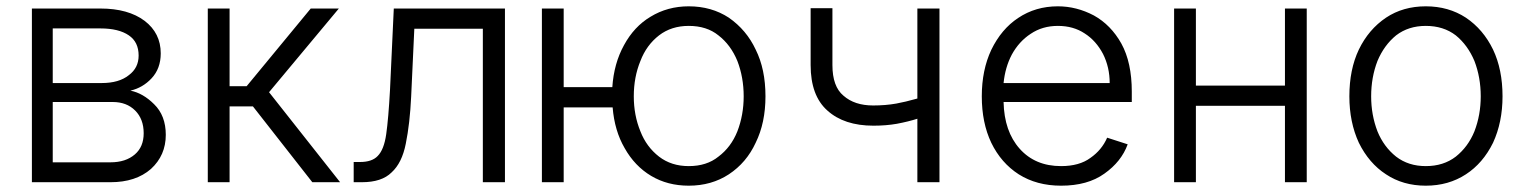

<svg xmlns="http://www.w3.org/2000/svg" viewBox="-20 -575 4831 608"><path d="M438 -509Q489 -470 489 -406Q489 -358 460 -327Q432 -297 393 -288Q433 -280 468 -245Q505 -209 505 -148Q505 -83 458 -40Q410 2 330 2H81V-548H298Q386 -548 438 -509ZM407 -86Q435 -110 435 -153Q435 -198 408 -225Q381 -252 337 -252H147V-61H330Q378 -61 407 -86ZM388 -337Q419 -360 419 -399Q419 -442 388 -463Q356 -485 298 -485H147V-312H302Q357 -312 388 -337Z M707 -548V-302H761L964 -548H1053L832 -283L1057 2H969L781 -238H707V2H638V-548Z M1176 -81Q1196 -101 1203 -150Q1210 -199 1215 -290L1227 -548H1579V2H1509V-484H1292L1282 -269Q1278 -184 1265 -120Q1253 -59 1220 -29Q1189 2 1126 2H1100V-62H1120Q1158 -62 1176 -81Z M1956 -432Q1988 -491 2040 -522Q2094 -555 2161 -555Q2233 -555 2288 -519Q2344 -480 2373 -418Q2404 -356 2404 -270Q2404 -186 2373 -123Q2344 -60 2288 -23Q2233 13 2161 13Q2094 13 2042 -18Q1990 -49 1958 -106Q1926 -161 1920 -235H1765V2H1696V-548H1765V-299H1919Q1924 -374 1956 -432ZM2255 -79Q2295 -109 2315 -159Q2335 -211 2335 -270Q2335 -330 2315 -382Q2294 -433 2255 -463Q2218 -493 2161 -493Q2106 -493 2067 -463Q2027 -432 2008 -382Q1987 -331 1987 -270Q1987 -210 2008 -159Q2027 -110 2067 -79Q2106 -49 2161 -49Q2218 -49 2255 -79Z M2885 2V-199Q2857 -190 2820 -183Q2786 -177 2746 -177Q2653 -177 2600 -225Q2547 -272 2547 -369V-549H2616V-369Q2616 -301 2651 -272Q2686 -241 2745 -241Q2784 -241 2818 -247Q2846 -252 2885 -263V-548H2955V2Z M3206 -23Q3150 -59 3119 -123Q3089 -186 3089 -270Q3089 -353 3119 -417Q3151 -483 3204 -518Q3259 -555 3330 -555Q3389 -555 3444 -526Q3498 -496 3531 -437Q3564 -377 3564 -285V-252H3158Q3160 -159 3209 -104Q3258 -49 3340 -49Q3398 -49 3433 -75Q3469 -100 3486 -139L3551 -118Q3531 -63 3477 -25Q3424 13 3340 13Q3263 13 3206 -23ZM3473 -404Q3451 -446 3415 -469Q3379 -493 3330 -493Q3281 -493 3244 -468Q3207 -444 3184 -402Q3163 -362 3158 -312H3494Q3494 -362 3473 -404Z M4049 -304V-548H4118V2H4049V-240H3767V2H3698V-548H3767V-304Z M4369 -23Q4315 -58 4283 -123Q4253 -188 4253 -270Q4253 -355 4283 -418Q4314 -482 4369 -519Q4423 -555 4495 -555Q4567 -555 4622 -519Q4677 -482 4708 -418Q4738 -355 4738 -270Q4738 -188 4708 -123Q4676 -58 4622 -23Q4567 13 4495 13Q4423 13 4369 -23ZM4590 -79Q4629 -110 4649 -159Q4669 -211 4669 -270Q4669 -330 4649 -382Q4628 -432 4590 -463Q4551 -493 4495 -493Q4440 -493 4401 -463Q4363 -432 4342 -382Q4322 -330 4322 -270Q4322 -211 4342 -159Q4362 -110 4401 -79Q4440 -49 4495 -49Q4551 -49 4590 -79Z"/></svg>

Font: Sinter Normal
Style: Regular
Weight: 350
Foundry: Adobe & rsms
Version: Version 1.000